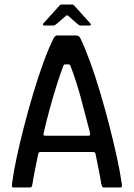

<svg xmlns="http://www.w3.org/2000/svg" viewBox="-20 -830 592 850"><path d="M41 0Q34 0 33 -4.5Q32 -9 34 -22Q40 -69 54 -134Q68 -199 87 -272.5Q106 -346 128 -419.5Q150 -493 173 -555.5Q196 -618 217 -660Q220 -666 224 -669.5Q228 -673 233 -673H319Q324 -672 328.5 -669.5Q333 -667 336 -660Q356 -619 379 -556Q402 -493 424 -419Q446 -345 465 -270.5Q484 -196 498 -131.5Q512 -67 518 -23Q521 -9 519.5 -4.5Q518 0 511 0H440Q435 0 433 -3Q431 -6 428 -18Q424 -44 417 -79Q410 -114 403 -148Q402 -154 399.5 -155.5Q397 -157 391 -157H161Q155 -157 153 -155.5Q151 -154 149 -147Q142 -114 135 -79Q128 -44 124 -18Q122 -6 120 -3Q118 0 112 0ZM180 -229H371Q376 -229 378 -232Q380 -235 378 -244Q359 -318 338.5 -394.5Q318 -471 292 -538Q290 -545 284 -545H268Q263 -545 260 -538Q247 -503 231 -453Q215 -403 200 -347.5Q185 -292 173 -240Q172 -236 173 -232.5Q174 -229 180 -229ZM175 -717Q171 -717 170.5 -719.5Q170 -722 171 -725L243 -805Q247 -810 251 -810H300Q305 -810 309 -805L381 -725Q383 -722 382 -719.5Q381 -717 377 -717H338Q334 -717 331 -718.5Q328 -720 324 -723L282 -760Q277 -764 272 -760L228 -722Q225 -720 222.5 -718.5Q220 -717 216 -717Z"/></svg>

Font: Glory Medium
Style: Regular
Weight: 500
Designer: Robert Leuschke
Foundry: Robert Leuschke
Version: Version 1.011